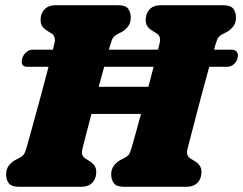

<svg xmlns="http://www.w3.org/2000/svg" viewBox="-20 -720 937 740"><path d="M297.5 -145.5Q294 -129.5 297.8 -121.8Q301.5 -114 309.5 -108.5L323.5 -100Q337 -92 344 -82Q351 -72 351 -57Q351 -31.5 335.8 -15.8Q320.5 0 292 0H54.5Q24 0 13.8 -13.8Q3.5 -27.5 3.5 -48Q3.5 -68.5 14.5 -82.5Q25.5 -96.5 39.5 -103.5L55 -111.5Q66 -117 71.5 -124.5Q77 -132 82.5 -151.5Q93 -189.5 107.8 -242.5Q122.5 -295.5 138 -353Q153.5 -410.5 167 -462.5H86.5Q56.5 -462.5 66 -495.5Q70 -509.5 81.5 -519Q93 -528.5 105.5 -528.5H184Q187.5 -542.5 190 -554.5Q196 -580 178 -591.5L164 -600Q150.5 -608 143.5 -618Q136.5 -628 136.5 -643Q136.5 -668.5 151.8 -684.2Q167 -700 196 -700H433.5Q464 -700 474 -686.2Q484 -672.5 484 -652Q484 -631.5 473 -617.5Q462 -603.5 448.5 -596.5L433 -588.5Q421.5 -582.5 416.2 -575.2Q411 -568 405.5 -548.5Q402.5 -539 399.5 -528.5H589Q592.5 -542.5 595.5 -554.5Q601.5 -580 583.5 -591.5L569.5 -600Q555.5 -608 548.5 -618Q541.5 -628 541.5 -643Q541.5 -668.5 556.8 -684.2Q572 -700 601 -700H838.5Q869 -700 879.2 -686.2Q889.5 -672.5 889.5 -652Q889.5 -631.5 878.5 -617.5Q867.5 -603.5 853.5 -596.5L838 -588.5Q826.5 -582.5 821.5 -575.2Q816.5 -568 810.5 -548.5Q808 -539 805 -528.5H872Q887.5 -528.5 893.5 -519Q899.5 -509.5 895.5 -495.5Q891 -480 879.8 -471.2Q868.5 -462.5 854.5 -462.5H786.5Q774.5 -419 761.5 -370.8Q748.5 -322.5 736.8 -277.5Q725 -232.5 716 -197.5Q707 -162.5 702.5 -145.5Q699 -129.5 702.8 -121.8Q706.5 -114 715 -108.5L729 -100Q742.5 -92 749.5 -82Q756.5 -72 756.5 -57Q756.5 -31.5 741.2 -15.8Q726 0 697 0H459.5Q429 0 418.8 -13.8Q408.5 -27.5 408.5 -48Q408.5 -68.5 419.8 -82.5Q431 -96.5 444.5 -103.5L460 -111.5Q471 -117 476.5 -124.5Q482 -132 487.5 -151.5Q495 -177.5 504.2 -210.8Q513.5 -244 523.5 -281H332.5Q320.5 -236 311.2 -199.5Q302 -163 297.5 -145.5ZM360.5 -385.5H552Q557 -405.5 562.2 -424.8Q567.5 -444 572 -462.5H381.5Q371.5 -427 360.5 -385.5Z"/></svg>

Font: Fraunces 72pt SuperSoft Black
Style: Italic
Weight: 900
Italic angle: -16°
Version: Version 1.000;[b76b70a41]